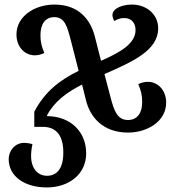

<svg xmlns="http://www.w3.org/2000/svg" viewBox="-20 -568 795 840"><path d="M627 -210C614 -210 599 -207 585 -200C597 -171 602 -152 602 -121C602 -73 580 -43 540 -43C493 -43 479 -84 464 -141L437 -244C560 -298 672 -347 672 -444C672 -508 618 -548 558 -548C514 -548 472 -531 472 -502C472 -494 475 -485 480 -476C496 -486 510 -489 524 -489C556 -489 573 -466 573 -437C573 -377 506 -339 422 -302L395 -408C376 -482 325 -548 218 -548C132 -548 52 -497 52 -417C52 -363 88 -326 132 -326C145 -326 159 -329 174 -336C162 -365 157 -384 157 -414C157 -463 178 -493 218 -493C263 -493 274 -452 289 -395L324 -258C244 -219 176 -168 130 -79V-13H167C229 -13 257 28 257 100C257 174 225 201 186 201C145 201 116 169 116 114C116 98 118 81 122 63C112 59 95 57 86 57C44 57 18 93 18 128C18 204 88 252 185 252C282 252 357 194 357 103C357 9 290 -59 186 -60V-64C219 -125 272 -164 339 -198L356 -130C374 -56 430 12 540 12C626 12 707 -38 707 -119C707 -173 671 -210 627 -210Z"/></svg>

Font: Noto Serif Georgian Medium
Style: Regular
Weight: 500
Designer: Monotype Design Team, Akaki Razmadze
Foundry: Google LLC
Version: Version 2.003